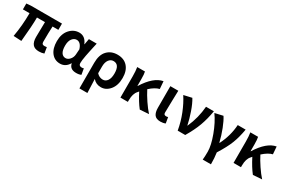

<svg xmlns="http://www.w3.org/2000/svg" viewBox="95 -1727 4523 3082"><g transform="rotate(30 2356.0 -186.5)"><path d="M580.1 13.7Q498 13.7 461.9 -31.7Q425.8 -77.1 425.8 -164.1Q425.8 -182.6 427.7 -286.1Q429.7 -389.6 430.7 -443.4H282.2Q282.2 -291 252.9 7.8L105.5 0Q144.5 -218.8 144.5 -443.4H21.5V-552.7L103.5 -559.6H678.7V-443.4H571.3Q564.5 -336.9 564.5 -157.2Q564.5 -128.9 576.7 -117.7Q588.9 -106.4 615.2 -106.4Q624 -106.4 657.2 -110.4L674.8 -2Q631.8 13.7 580.1 13.7Z M969.7 13.7Q869.1 13.7 808.6 -63.5Q748 -140.6 748 -275.4Q748 -411.1 820.3 -492.7Q892.6 -574.2 995.1 -574.2Q1104.5 -574.2 1154.3 -453.1H1158.2L1177.7 -559.6H1322.3Q1318.4 -543.9 1304.2 -478Q1290 -412.1 1283.7 -382.3Q1277.3 -352.5 1267.6 -302.7Q1257.8 -252.9 1253.9 -218.3Q1250 -183.6 1250 -158.2Q1250 -106.4 1304.7 -106.4Q1324.2 -106.4 1341.8 -113.3L1360.4 -3.9Q1327.1 13.7 1269.5 13.7Q1152.3 13.7 1133.8 -85H1129.9Q1072.3 13.7 969.7 13.7ZM1003.9 -107.4Q1045.9 -107.4 1081.1 -147.5Q1116.2 -187.5 1120.1 -242.2L1127 -340.8Q1091.8 -453.1 1015.6 -453.1Q967.8 -453.1 933.1 -407.7Q898.4 -362.3 898.4 -277.3Q898.4 -192.4 926.3 -149.9Q954.1 -107.4 1003.9 -107.4Z M1441.4 201.2V-273.4Q1441.4 -421.9 1513.7 -498Q1585.9 -574.2 1703.1 -574.2Q1824.2 -574.2 1891.6 -498.5Q1959 -422.9 1959 -289.1Q1959 -151.4 1890.6 -68.8Q1822.3 13.7 1727.5 13.7Q1635.7 13.7 1579.1 -53.7Q1587.9 142.6 1588.9 201.2ZM1694.3 -107.4Q1745.1 -107.4 1777.3 -153.3Q1809.6 -199.2 1809.6 -287.1Q1809.6 -453.1 1698.2 -453.1Q1646.5 -453.1 1613.3 -407.7Q1580.1 -362.3 1580.1 -283.2V-160.2Q1627 -107.4 1694.3 -107.4Z M2615.2 0 2450.2 11.7Q2375 -83 2296.9 -235.4L2277.3 -211.9Q2222.7 -153.3 2222.7 -32.2V0H2085V-392.6Q2085 -491.2 2073.2 -559.6H2216.8Q2227.5 -516.6 2227.5 -422.9V-299.8H2231.4Q2384.8 -544.9 2552.7 -574.2L2563.5 -435.5Q2484.4 -417 2390.6 -332Q2432.6 -249 2495.1 -156.2Q2557.6 -63.5 2615.2 0Z M2832 13.7Q2752.9 13.7 2720.2 -30.3Q2687.5 -74.2 2687.5 -159.2V-559.6H2835Q2834 -524.4 2829.6 -369.1Q2825.2 -213.9 2825.2 -152.3Q2825.2 -127 2835.9 -116.7Q2846.7 -106.4 2870.1 -106.4Q2886.7 -106.4 2904.3 -112.3L2922.9 -3.9Q2882.8 13.7 2832 13.7Z M3146.5 0Q3121.1 -149.4 3064.9 -290.5Q3008.8 -431.6 2937.5 -540L3086.9 -574.2Q3133.8 -498 3176.3 -375.5Q3218.8 -252.9 3239.3 -150.4H3244.1Q3332 -347.7 3348.6 -559.6H3494.1Q3468.8 -406.2 3421.9 -277.8Q3375 -149.4 3286.1 0Z M3726.6 201.2Q3733.4 145.5 3733.4 50.8Q3733.4 -64.5 3668 -241.2Q3602.5 -418 3514.6 -540L3664.1 -574.2Q3706.1 -510.7 3750 -398.4Q3793.9 -286.1 3822.3 -167H3828.1Q3923.8 -357.4 3936.5 -559.6H4083Q4057.6 -408.2 4012.2 -291Q3966.8 -173.8 3864.3 -11.7Q3878.9 83 3878.9 201.2Z M4711.9 0 4546.9 11.7Q4471.7 -83 4393.6 -235.4L4374 -211.9Q4319.3 -153.3 4319.3 -32.2V0H4181.6V-392.6Q4181.6 -491.2 4169.9 -559.6H4313.5Q4324.2 -516.6 4324.2 -422.9V-299.8H4328.1Q4481.4 -544.9 4649.4 -574.2L4660.2 -435.5Q4581.1 -417 4487.3 -332Q4529.3 -249 4591.8 -156.2Q4654.3 -63.5 4711.9 0Z"/></g></svg>

Font: Bpmf Zihi Sans Bold
Style: Bold
Weight: 700
Foundry: But Ko
Version: Version 1.320